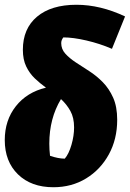

<svg xmlns="http://www.w3.org/2000/svg" viewBox="-27 -772 545 806"><path d="M197 14Q104 14 48.5 -40Q-7 -94 -7 -184Q-7 -267 39.5 -326Q86 -385 166 -404Q141 -422 119 -443Q97 -464 83 -493Q69 -522 69 -563Q69 -652 128.5 -702Q188 -752 294 -752Q394 -752 498 -703L443 -567Q392 -589 336 -602Q280 -615 239 -615Q230 -604 230 -591Q230 -566 247 -547Q264 -528 290.5 -510.5Q317 -493 347.5 -473.5Q378 -454 404.5 -427Q431 -400 448 -362Q465 -324 465 -269Q465 -188 430 -124Q395 -60 334.5 -23Q274 14 197 14ZM183 -118Q218 -106 245 -106Q262 -126 273 -164Q284 -202 284 -237Q284 -278 268.5 -306Q253 -334 229 -356Q180 -275 180 -169Q180 -144 183 -118Z"/></svg>

Font: Piazzolla Black
Style: Italic
Weight: 900
Italic angle: -11.3°
Designer: Juan Pablo del Peral
Foundry: Huerta Tipografica
Version: Version 1.330